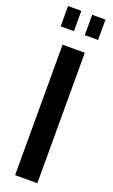

<svg xmlns="http://www.w3.org/2000/svg" viewBox="-169 -913 559 950"><g transform="rotate(20 110.5 -438.0)"><path d="M52 0V-687H169V0ZM12 -769V-876H82V-769ZM139 -769V-876H209V-769Z"/></g></svg>

Font: Archivo ExtraCondensed SemiBold
Style: Regular
Weight: 600
Width: 2
Designer: Hector Gatti
Foundry: Omnibus-Type
Version: Version 2.001